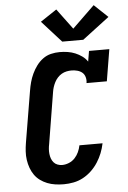

<svg xmlns="http://www.w3.org/2000/svg" viewBox="-64 -1038 728 1092"><g transform="rotate(-5 300.0 -492.0)"><path d="M256 8Q231 8 207 4.5Q183 1 161.5 -7.5Q140 -16 121.5 -29.5Q103 -43 90 -61.5Q77 -80 69 -102Q61 -124 57.5 -148Q54 -172 55.5 -196.5Q57 -221 61 -245L110 -538Q114 -563 120.5 -587Q127 -611 138 -634.5Q149 -658 164.5 -679Q180 -700 201 -715.5Q222 -731 247 -737Q272 -743 297 -743Q320 -743 342.5 -739.5Q365 -736 385.5 -727.5Q406 -719 424 -706Q442 -693 454 -675L464 -735H580L550 -554H434Q437 -571 432.5 -587.5Q428 -604 416.5 -614Q405 -624 388.5 -628.5Q372 -633 355 -633Q341 -633 326.5 -630Q312 -627 299 -619.5Q286 -612 275.5 -600.5Q265 -589 258 -575.5Q251 -562 246.5 -548Q242 -534 240 -520L192 -227Q189 -213 188 -199Q187 -185 188.5 -171Q190 -157 194.5 -144.5Q199 -132 207.5 -122Q216 -112 229 -107Q242 -102 256 -102Q275 -102 294.5 -110Q314 -118 328 -133Q342 -148 350.5 -166.5Q359 -185 363 -205H495Q489 -176 478.5 -149.5Q468 -123 452 -98Q436 -73 414 -52Q392 -31 366 -17Q340 -3 311.5 2.5Q283 8 256 8ZM317 -801 206 -924 299 -986 386 -869 513 -992 591 -918 437 -801Z"/></g></svg>

Font: Iosevka Etoile XBdObl
Style: Regular
Weight: 800
Italic angle: -9°
Designer: Belleve Invis
Foundry: Belleve Invis
Version: Version 15.5.2; ttfautohint (v1.8.4)